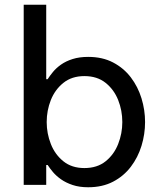

<svg xmlns="http://www.w3.org/2000/svg" viewBox="-20 -780 692 810"><path d="M352 10Q315 10 286.5 0.5Q258 -9 237.5 -23.5Q217 -38 203.5 -54Q190 -70 181 -84H175V0H80V-760H175V-446H181Q190 -460 203.5 -476.5Q217 -493 237.5 -507.5Q258 -522 286.5 -531Q315 -540 352 -540Q412 -540 457 -516.5Q502 -493 532 -453.5Q562 -414 577 -365Q592 -316 592 -265Q592 -214 577 -165Q562 -116 532 -76.5Q502 -37 457 -13.5Q412 10 352 10ZM336 -71Q390 -71 425.5 -99.5Q461 -128 478.5 -172.5Q496 -217 496 -265Q496 -314 478.5 -358Q461 -402 425.5 -430.5Q390 -459 336 -459Q283 -459 247.5 -430.5Q212 -402 194.5 -358Q177 -314 177 -265Q177 -217 194.5 -172.5Q212 -128 247.5 -99.5Q283 -71 336 -71Z"/></svg>

Font: Be Vietnam Pro Variable Thin
Style: Regular
Weight: 100
Designer: Lam Bao, Tony Le, Vietanh Nguyen
Foundry: Yellow Type Foundry
Version: Version 1.002